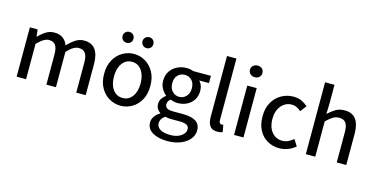

<svg xmlns="http://www.w3.org/2000/svg" viewBox="-85 -1121 3460 1770"><g transform="rotate(15 1645.0 -236.0)"><path d="M76 0V-471H150L158 -404H161Q191 -437 227.5 -460Q264 -483 307 -483Q360 -483 391 -459.5Q422 -436 437 -395Q472 -433 510 -458Q548 -483 591 -483Q665 -483 700 -435Q735 -387 735 -297V0H645V-286Q645 -349 624.5 -376.5Q604 -404 562 -404Q512 -404 451 -337V0H360V-286Q360 -349 340 -376.5Q320 -404 278 -404Q229 -404 166 -337V0Z M1069 11Q1011 11 960.5 -18Q910 -47 879 -102Q848 -157 848 -235Q848 -314 879 -369Q910 -424 960.5 -453.5Q1011 -483 1069 -483Q1127 -483 1177 -453.5Q1227 -424 1258 -369Q1289 -314 1289 -235Q1289 -157 1258 -102Q1227 -47 1177 -18Q1127 11 1069 11ZM1069 -63Q1127 -63 1161.5 -110Q1196 -157 1196 -235Q1196 -312 1161.5 -360Q1127 -408 1069 -408Q1011 -408 976.5 -360Q942 -312 942 -235Q942 -157 976.5 -110Q1011 -63 1069 -63ZM974 -564Q952 -564 937 -579Q922 -594 922 -616Q922 -638 937 -653Q952 -668 974 -668Q997 -668 1011.5 -653Q1026 -638 1026 -616Q1026 -594 1011.5 -579Q997 -564 974 -564ZM1164 -564Q1142 -564 1127 -579Q1112 -594 1112 -616Q1112 -638 1127 -653Q1142 -668 1164 -668Q1187 -668 1201.5 -653Q1216 -638 1216 -616Q1216 -594 1201.5 -579Q1187 -564 1164 -564Z M1569 214Q1483 214 1428 181.5Q1373 149 1373 88Q1373 58 1391.5 31Q1410 4 1442 -15V-19Q1424 -30 1412 -49.5Q1400 -69 1400 -97Q1400 -126 1416.5 -149Q1433 -172 1452 -185V-188Q1428 -207 1409 -239.5Q1390 -272 1390 -314Q1390 -367 1415 -404.5Q1440 -442 1481 -462.5Q1522 -483 1570 -483Q1590 -483 1607.5 -479.5Q1625 -476 1638 -471H1804V-402H1711Q1726 -387 1735.5 -363.5Q1745 -340 1745 -312Q1745 -261 1721.5 -224.5Q1698 -188 1658.5 -168.5Q1619 -149 1570 -149Q1554 -149 1536.5 -153Q1519 -157 1502 -164Q1490 -154 1482.5 -142Q1475 -130 1475 -112Q1475 -90 1492 -77Q1509 -64 1555 -64H1644Q1727 -64 1769.5 -37Q1812 -10 1812 49Q1812 94 1782 131.5Q1752 169 1697.5 191.5Q1643 214 1569 214ZM1570 -208Q1609 -208 1636.5 -236.5Q1664 -265 1664 -314Q1664 -363 1637 -390.5Q1610 -418 1570 -418Q1531 -418 1504 -391Q1477 -364 1477 -314Q1477 -265 1504.5 -236.5Q1532 -208 1570 -208ZM1582 153Q1646 153 1685 125.5Q1724 98 1724 63Q1724 32 1700.5 20.5Q1677 9 1633 9H1557Q1542 9 1526 7.5Q1510 6 1495 2Q1472 18 1461.5 37Q1451 56 1451 75Q1451 111 1486 132Q1521 153 1582 153Z M1992 11Q1943 11 1921.5 -19Q1900 -49 1900 -104V-686H1990V-98Q1990 -79 1997.5 -71Q2005 -63 2013 -63Q2017 -63 2020.5 -63.5Q2024 -64 2031 -65L2043 3Q2033 6 2021 8.5Q2009 11 1992 11Z M2151 0V-471H2241V0ZM2197 -563Q2172 -563 2154.5 -578.5Q2137 -594 2137 -618Q2137 -644 2154.5 -659Q2172 -674 2197 -674Q2223 -674 2239.5 -659Q2256 -644 2256 -618Q2256 -594 2239.5 -578.5Q2223 -563 2197 -563Z M2584 11Q2521 11 2470 -18Q2419 -47 2389.5 -102Q2360 -157 2360 -235Q2360 -314 2392 -369Q2424 -424 2476.5 -453.5Q2529 -483 2590 -483Q2637 -483 2670 -467Q2703 -451 2728 -428L2683 -369Q2663 -387 2642 -397.5Q2621 -408 2595 -408Q2534 -408 2494 -360Q2454 -312 2454 -235Q2454 -157 2492.5 -110Q2531 -63 2592 -63Q2623 -63 2650 -76Q2677 -89 2698 -108L2737 -47Q2705 -19 2665 -4Q2625 11 2584 11Z M2836 0V-686H2926V-502L2923 -407Q2955 -438 2992 -460.5Q3029 -483 3078 -483Q3153 -483 3187.5 -435Q3222 -387 3222 -297V0H3131V-286Q3131 -349 3111.5 -376.5Q3092 -404 3048 -404Q3014 -404 2987 -387Q2960 -370 2926 -337V0Z"/></g></svg>

Font: Narnoor
Style: Regular
Weight: 400
Designer: S. Sridhar Murthy
Foundry: SIL International
Version: Version 3.000